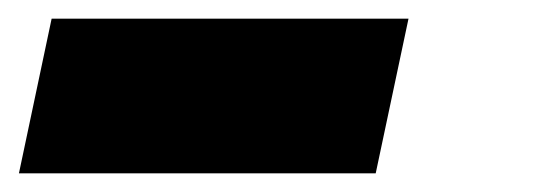

<svg xmlns="http://www.w3.org/2000/svg" viewBox="-53 -20 573 206"><path d="M-32.7 166 2.4 0H385.3L350.1 166Z"/></svg>

Font: Schibsted Grotesk Black
Style: Italic
Weight: 900
Italic angle: -12°
Designer: Bakken & Baeck AS, Henrik Kongsvoll
Foundry: Schibsted ASA
Version: Version 1.100;gftools[0.9.25]